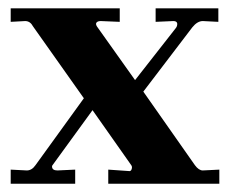

<svg xmlns="http://www.w3.org/2000/svg" viewBox="-20 -445 563 465"><path d="M511.2 0H242.2V-34.2L291 -30.8Q296.9 -29.3 298.8 -35.2Q300.8 -41 297.9 -44.9L204.1 -178.2L107.9 -45.9Q106 -43.9 106 -42Q106 -32.2 119.1 -32.2L162.1 -34.2V0H5.9V-34.2L44.9 -32.2Q57.1 -32.2 65.9 -44.9L183.1 -207L60.1 -380.9Q53.2 -394 41 -394L5.9 -392.1V-424.8H270V-392.1L224.1 -394Q216.8 -394 213.9 -390.6Q210.9 -387.2 214.8 -380.9L307.1 -251L405.8 -377Q409.7 -381.8 409.2 -388.2Q408.2 -394 399.9 -394L356.9 -392.1V-424.8H508.8V-392.1L471.2 -394Q458 -394 445.8 -378.9L327.1 -223.1L452.1 -44.9Q461.4 -32.2 471.2 -32.2L511.2 -34.2Z"/></svg>

Font: Unna-Bold
Style: Bold
Weight: 700
Designer: Jorge de Buen U.
Foundry: Omnibus-Type
Version: Version 2.006;PS 002.006;hotconv 1.0.70;makeotf.lib2.5.58329